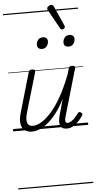

<svg xmlns="http://www.w3.org/2000/svg" viewBox="-88 -1100 822 1647"><g transform="rotate(-5 323.0 -276.5)"><path d="M161 16Q125 16 99.5 -2Q74 -20 67.5 -59Q61 -98 80 -160L177 -495Q181 -506 187 -510.5Q193 -515 207 -515Q223 -515 229.5 -509Q236 -503 232 -491L134 -158Q121 -117 121.5 -89Q122 -61 134.5 -47Q147 -33 174 -33Q206 -33 245.5 -56Q285 -79 330 -128.5Q375 -178 420.5 -258Q466 -338 510 -453L521 -495Q525 -508 531.5 -512Q538 -516 552 -516Q567 -516 573.5 -510.5Q580 -505 576 -493L462 -100Q454 -76 452.5 -61Q451 -46 456 -39Q461 -32 471 -32Q488 -32 505 -43.5Q522 -55 537.5 -72Q553 -89 566 -107Q572 -116 579 -116Q586 -116 594 -110Q603 -104 604.5 -98Q606 -92 601 -85Q589 -66 568 -42Q547 -18 519.5 -1Q492 16 460 16Q437 16 423 7Q409 -2 403.5 -19Q398 -36 400.5 -59.5Q403 -83 411 -111L448 -243Q412 -171 373.5 -121.5Q335 -72 297.5 -41.5Q260 -11 225 2.5Q190 16 161 16ZM308 -683Q290 -683 278.5 -692.5Q267 -702 267 -721Q267 -745 281.5 -763.5Q296 -782 323 -782Q341 -782 352.5 -772.5Q364 -763 364 -744Q364 -721 349.5 -702Q335 -683 308 -683ZM537 -683Q519 -683 507.5 -692.5Q496 -702 496 -721Q496 -745 510.5 -763.5Q525 -782 552 -782Q570 -782 581.5 -772.5Q593 -763 593 -744Q593 -721 578.5 -702Q564 -683 537 -683ZM494 -834Q490 -834 486 -836.5Q482 -839 478 -845L385 -1013Q384 -1017 383 -1020.5Q382 -1024 382 -1027Q384 -1034 390.5 -1040Q397 -1046 405.5 -1049.5Q414 -1053 422 -1053Q433 -1053 440 -1038L517 -866Q519 -862 519 -859Q519 -856 519 -853Q518 -844 509.5 -839Q501 -834 494 -834ZM0 490H646V500H0ZM0 -20H646V0H0ZM0 -505H646V-500H0ZM0 -1010H646V-1000H0Z"/></g></svg>

Font: Playwrite AU NSW Guides
Style: Regular
Weight: 400
Designer: Veronika Burian, José Scaglione
Foundry: TypeTogether
Version: Version 1.003